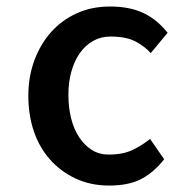

<svg xmlns="http://www.w3.org/2000/svg" viewBox="-20 -574 611 599"><path d="M492.2 -77.1Q459 -35.2 419.9 -15.1Q380.9 4.9 320.3 4.9Q262.7 4.9 215.8 -17.1Q168.9 -39.1 135.7 -76.7Q102.5 -114.3 85.4 -165Q68.4 -215.8 68.4 -275.4Q68.4 -334 86.9 -384.8Q105.5 -435.5 138.7 -473.1Q171.9 -510.7 218.8 -532.2Q265.6 -553.7 323.2 -553.7Q383.8 -553.7 426.8 -533.7Q469.7 -513.7 502.9 -471.7L450.2 -408.2Q433.6 -427.7 404.3 -443.8Q375 -460 324.2 -460Q294.9 -460 270.5 -446.3Q246.1 -432.6 229 -408.2Q211.9 -383.8 202.6 -350.6Q193.4 -317.4 193.4 -278.3Q193.4 -239.3 201.7 -205.6Q210 -171.9 226.6 -146.5Q243.2 -121.1 266.1 -106.4Q289.1 -91.8 319.3 -91.8Q363.3 -91.8 393.1 -106Q422.9 -120.1 448.2 -140.6Z"/></svg>

Font: Allerta
Style: Regular
Weight: 400
Designer: Matt McInerney
Foundry: Matt McInerney
Version: Version 1.0